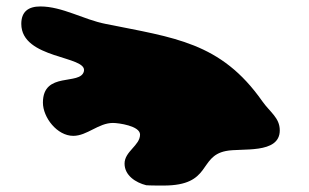

<svg xmlns="http://www.w3.org/2000/svg" viewBox="-20 -721 958 595"><path d="M366 -214C366 -177 401 -155 433 -147C441 -146 479 -146 487 -146C637 -146 594 -236 680 -253C727 -263 847 -242 847 -317C847 -356 817 -373 793 -407C664 -591 519 -604 307 -647C240 -660 173 -701 105 -701C68 -701 46 -685 46 -647C46 -537 252 -549 240 -500C229 -455 113 -501 113 -403C113 -357 157 -300 207 -300C250 -300 285 -340 330 -340C347 -340 414 -331 414 -304C414 -270 366 -252 366 -214Z"/></svg>

Font: CISF Camouflage Kit
Style: Ste
Weight: 400
Designer: Robert Jablonski, Jasper
Foundry: Cannot Into Space Fonts
Version: Version 1.27